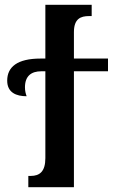

<svg xmlns="http://www.w3.org/2000/svg" viewBox="-20 -780 497 800"><path d="M98 0H288V-483H430V-536H288V-646C288 -702 316 -713 351 -713H362V-760H169V-536H149C52 -536 10 -501 10 -444C10 -394 48 -379 91 -379C87 -390 84 -401 84 -416C84 -463 110 -483 152 -483H169V-121C169 -65 145 -47 108 -47H98Z"/></svg>

Font: Noto Serif Condensed Semi
Style: Regular
Weight: 600
Width: 3
Designer: Monotype Design Team
Foundry: Monotype Imaging Inc.
Version: Version 1.002